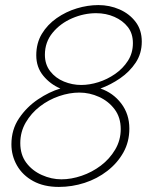

<svg xmlns="http://www.w3.org/2000/svg" viewBox="-20 -730 601 757"><path d="M212 7Q153 7 111 -16Q69 -39 47 -77.5Q25 -116 25 -161Q25 -219 55 -263.5Q85 -308 129.5 -338Q174 -368 218 -381Q178 -398 150.5 -431.5Q123 -465 123 -512Q123 -560 145 -596.5Q167 -633 203.5 -658.5Q240 -684 283 -697Q326 -710 368 -710Q412 -710 451 -693Q490 -676 514.5 -644Q539 -612 539 -566Q539 -519 515 -483Q491 -447 454 -421.5Q417 -396 376 -381Q426 -364 458 -322Q490 -280 490 -223Q490 -171 466.5 -129Q443 -87 403 -56Q363 -25 313.5 -9Q264 7 212 7ZM222 -23Q261 -23 302 -37Q343 -51 377.5 -77Q412 -103 434 -140Q456 -177 456 -221Q456 -267 432 -299Q408 -331 370.5 -348Q333 -365 293 -365Q254 -365 213 -351Q172 -337 137.5 -310.5Q103 -284 81.5 -247Q60 -210 60 -166Q60 -120 83.5 -88.5Q107 -57 145 -40Q183 -23 222 -23ZM300 -395Q333 -395 368 -406Q403 -417 434 -438.5Q465 -460 484.5 -490.5Q504 -521 504 -560Q504 -598 484 -623.5Q464 -649 431 -663.5Q398 -678 359 -678Q311 -678 264.5 -658Q218 -638 187.5 -601Q157 -564 157 -514Q157 -476 178 -449Q199 -422 232 -408.5Q265 -395 300 -395Z"/></svg>

Font: Raleway Thin ExtraLight
Style: Italic
Weight: 250
Italic angle: -12°
Version: Version 4.026